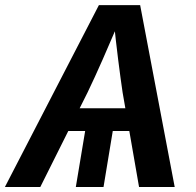

<svg xmlns="http://www.w3.org/2000/svg" viewBox="-44 -748 785 768"><path d="M414.6 -269.5 370.1 0H259.3L304.2 -269.5ZM-24.4 0 351.6 -727.5H516.6L654.8 0H512.2L446.3 -378.9Q438 -435.5 428.7 -509Q419.4 -582.5 409.7 -677.2H439Q399.9 -585.4 367.4 -511.7Q335 -438 306.6 -378.9L117.2 0ZM162.1 -224.1 177.2 -314.9H557.6L542.5 -224.1Z"/></svg>

Font: Inter 18pt SemiBold
Style: Italic
Weight: 600
Italic angle: -9.3988°
Designer: Rasmus Andersson
Foundry: rsms
Version: Version 4.001;git-66647c0bb